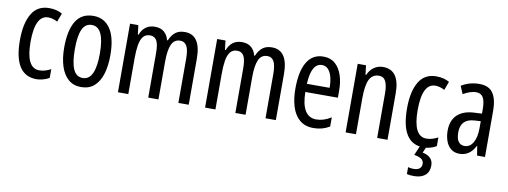

<svg xmlns="http://www.w3.org/2000/svg" viewBox="-63 -894 3918 1480"><g transform="rotate(10 1896.5 -153.5)"><path d="M221 10Q43 10 43 -265Q43 -397 87.5 -472Q132 -547 223 -547Q255 -547 280 -540.5Q305 -534 326 -522L301 -455Q263 -475 229 -475Q126 -475 126 -266Q126 -61 230 -61Q252 -61 274.5 -67.5Q297 -74 320 -86V-18Q299 -5 271.5 2.5Q244 10 221 10Z M750 -269Q750 -186 730.5 -123Q711 -60 671 -25Q631 10 568 10Q509 10 469 -25Q429 -60 409 -122.5Q389 -185 389 -269Q389 -402 433 -474.5Q477 -547 570 -547Q656 -547 703 -476.5Q750 -406 750 -269ZM472 -269Q472 -166 495.5 -113.5Q519 -61 570 -61Q668 -61 668 -269Q668 -476 570 -476Q518 -476 495 -424.5Q472 -373 472 -269Z M1285 -547Q1411 -547 1411 -360V0H1330V-345Q1330 -415 1313 -445Q1296 -475 1262 -475Q1214 -475 1194 -429.5Q1174 -384 1174 -296V0H1094V-348Q1094 -417 1077.5 -446Q1061 -475 1026 -475Q990 -475 971 -450.5Q952 -426 945 -382Q938 -338 938 -281V0H857V-537H922L931 -464H936Q968 -547 1051 -547Q1097 -547 1124 -523Q1151 -499 1160 -461H1166Q1185 -505 1213 -526Q1241 -547 1285 -547Z M1967 -547Q2093 -547 2093 -360V0H2012V-345Q2012 -415 1995 -445Q1978 -475 1944 -475Q1896 -475 1876 -429.5Q1856 -384 1856 -296V0H1776V-348Q1776 -417 1759.5 -446Q1743 -475 1708 -475Q1672 -475 1653 -450.5Q1634 -426 1627 -382Q1620 -338 1620 -281V0H1539V-537H1604L1613 -464H1618Q1650 -547 1733 -547Q1779 -547 1806 -523Q1833 -499 1842 -461H1848Q1867 -505 1895 -526Q1923 -547 1967 -547Z M2371 -546Q2426 -546 2462 -514.5Q2498 -483 2516 -429.5Q2534 -376 2534 -309V-253H2279Q2282 -59 2398 -59Q2427 -59 2455.5 -68Q2484 -77 2514 -96V-24Q2458 10 2389 10Q2321 10 2279 -26.5Q2237 -63 2218 -125Q2199 -187 2199 -265Q2199 -402 2242.5 -474Q2286 -546 2371 -546ZM2371 -480Q2330 -480 2307 -440Q2284 -400 2280 -317H2458Q2458 -361 2449 -398Q2440 -435 2420.5 -457.5Q2401 -480 2371 -480Z M2836 -547Q2967 -547 2967 -364V0H2886V-348Q2886 -411 2870 -443Q2854 -475 2818 -475Q2766 -475 2743 -429Q2720 -383 2720 -279V0H2639V-537H2704L2713 -464H2718Q2735 -504 2766.5 -525.5Q2798 -547 2836 -547Z M3251 10Q3073 10 3073 -265Q3073 -397 3117.5 -472Q3162 -547 3253 -547Q3285 -547 3310 -540.5Q3335 -534 3356 -522L3331 -455Q3293 -475 3259 -475Q3156 -475 3156 -266Q3156 -61 3260 -61Q3282 -61 3304.5 -67.5Q3327 -74 3350 -86V-18Q3329 -5 3301.5 2.5Q3274 10 3251 10ZM3334 137Q3334 187 3303 213.5Q3272 240 3216 240Q3180 240 3160 234V180Q3180 186 3203 186Q3235 186 3250.5 172.5Q3266 159 3266 137Q3266 111 3246 97.5Q3226 84 3190 79L3224 0H3273L3251 50Q3334 67 3334 137Z M3590 -547Q3666 -547 3698 -499Q3730 -451 3730 -362V0H3668L3656 -74H3654Q3612 10 3531 10Q3490 10 3463 -12.5Q3436 -35 3423.5 -71.5Q3411 -108 3411 -150Q3411 -230 3457 -274Q3503 -318 3588 -322L3649 -325V-360Q3649 -422 3632 -451Q3615 -480 3577 -480Q3533 -480 3476 -447L3450 -508Q3513 -547 3590 -547ZM3602 -263Q3494 -257 3494 -152Q3494 -103 3511 -79.5Q3528 -56 3559 -56Q3601 -56 3625.5 -97.5Q3650 -139 3650 -212V-266Z"/></g></svg>

Font: Noto Sans Hebrew ExtraCondensed
Style: Regular
Weight: 400
Width: 2
Designer: Monotype Design Team
Foundry: Monotype Imaging Inc.
Version: Version 2.004; ttfautohint (v1.8.4.7-5d5b)